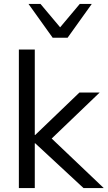

<svg xmlns="http://www.w3.org/2000/svg" viewBox="-20 -957 548 977"><path d="M76 0V-705H157V-270H159L384 -486H487L220 -230V-274L508 0H405L159 -228H157V0ZM248 -765 125 -937H186L286 -818L386 -937H447L324 -765Z"/></svg>

Font: Nunito Sans 12pt ExtraLight 12pt
Style: Regular
Weight: 400
Version: Version 3.101;gftools[0.9.27]